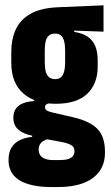

<svg xmlns="http://www.w3.org/2000/svg" viewBox="-20 -536 427 740"><path d="M195 -136Q115.5 -136 69.5 -176.2Q23.5 -216.5 23.5 -295V-335Q23.5 -386 41.2 -423.5Q59 -461 98 -483Q137 -505 202 -508L379 -515.5V-414L266 -418V-413Q297 -408.5 317 -395.2Q337 -382 346.8 -359.5Q356.5 -337 356.5 -303.5V-280Q356.5 -213 316.2 -174.5Q276 -136 195 -136ZM186.5 81H209Q230 81 242.8 77Q255.5 73 261.2 65.2Q267 57.5 267 47.5V46.5Q267 31 255.5 24Q244 17 224 12.5L146.5 -2L168.5 -1.5Q156 2 147 7.5Q138 13 133.5 21.2Q129 29.5 129 40.5V41Q129 53 135 62Q141 71 153.8 76Q166.5 81 186.5 81ZM178.5 185Q126.5 185 89.2 173.8Q52 162.5 32.5 139.5Q13 116.5 13 81.5V79.5Q13 50.5 24.8 32Q36.5 13.5 57.2 3.8Q78 -6 104 -8.5V-13Q68 -20.5 49.8 -37.2Q31.5 -54 31.5 -81.5V-82.5Q31.5 -103 41 -116.8Q50.5 -130.5 68.5 -137.8Q86.5 -145 112 -146.5V-163.5L187.5 -138H176Q165.5 -138 159.5 -134.2Q153.5 -130.5 153.5 -123Q153.5 -114 161 -109.8Q168.5 -105.5 184 -102L260 -84.5Q326 -69.5 355.2 -39.5Q384.5 -9.5 384.5 48V53Q384.5 95.5 362.8 125Q341 154.5 300.8 169.8Q260.5 185 204 185ZM192.5 -231Q207 -231 215.2 -238.5Q223.5 -246 227.2 -260.8Q231 -275.5 231 -297V-340.5Q231 -362.5 227.2 -377Q223.5 -391.5 215.2 -399Q207 -406.5 193 -406.5H192Q177.5 -406.5 168.8 -399.2Q160 -392 156.2 -377.5Q152.5 -363 152.5 -340.5V-297Q152.5 -275.5 156.2 -260.8Q160 -246 169 -238.5Q178 -231 192.5 -231Z"/></svg>

Font: Anek Latin Condensed
Style: Bold
Weight: 700
Width: 3
Designer: Yesha Goshar
Foundry: Ek Type
Version: Version 1.003